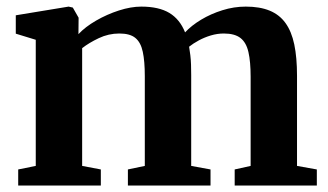

<svg xmlns="http://www.w3.org/2000/svg" viewBox="-20 -576 1018 596"><path d="M36.5 0V-50L91 -61V-452.5L29 -471.5V-528.5L193 -555.5L206 -552.5L224 -521L223.5 -470Q244.5 -492.5 278.2 -512Q312 -531.5 349.2 -543.5Q386.5 -555.5 418.5 -555.5Q473 -555.5 505.8 -535.8Q538.5 -516 554.5 -475.5Q574.5 -497 604.5 -515Q634.5 -533 670.2 -544.2Q706 -555.5 743 -555.5Q786.5 -555.5 817 -543Q847.5 -530.5 866.2 -504.5Q885 -478.5 893.5 -438Q902 -397.5 902 -340.5V-61L963.5 -50V0H708.5V-50L758 -61V-337.5Q758 -384.5 751.2 -414.2Q744.5 -444 726.5 -458Q708.5 -472 675 -472Q654.5 -472 634.5 -466Q614.5 -460 597 -450.5Q579.5 -441 567 -431Q569 -419 570.8 -404.8Q572.5 -390.5 573 -375Q573.5 -359.5 573.5 -343V-61L633.5 -50V0H377V-50L429.5 -61V-339.5Q429.5 -386 423.2 -415.2Q417 -444.5 400.2 -458.2Q383.5 -472 350.5 -472Q317 -472 286.5 -457.5Q256 -443 235 -426.5V-61L293 -50V0Z"/></svg>

Font: Merriweather 48pt
Style: Bold
Weight: 700
Version: Version 2.100